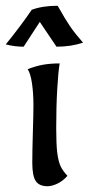

<svg xmlns="http://www.w3.org/2000/svg" viewBox="-34 -637 308 666"><path d="M78 -73Q78 -110 80 -178Q82 -242 82 -272Q82 -313 77 -347.5Q72 -382 62 -397Q90 -408 115.5 -412.5Q141 -417 173 -417Q168 -388 164.5 -327.5Q161 -267 161 -192Q161 -137 164.5 -108Q168 -79 175.5 -62Q183 -45 200 -27Q184 -9 165 0Q146 9 131 9Q102 9 90 -9Q78 -27 78 -73ZM-14 -483Q38 -547 76 -603Q113 -617 166 -617Q193 -569 209.5 -545Q226 -521 254 -489Q212 -475 162 -475L104 -561L48 -475Q17 -475 -14 -483Z"/></svg>

Font: Mirza
Style: Regular
Weight: 400
Designer: Arabic design by Kourosh Beigpour, Latin design by Eduardo Tunni, engineering by Lasse Fister
Version: Version 1.000